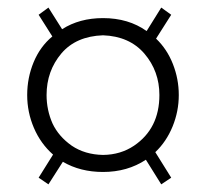

<svg xmlns="http://www.w3.org/2000/svg" viewBox="-20 -561 542 507"><path d="M252 -151.9Q298.3 -152.3 334 -176.3Q400.9 -221.7 400.9 -310.1Q400.9 -373 361.3 -419.4Q321.8 -465.3 252 -467.8Q180.7 -465.3 142.1 -419.9Q103 -373.5 103 -310.1Q103 -270.5 118.7 -234.9Q134.8 -200.7 169.4 -176.3Q204.1 -152.8 252 -151.9ZM107.9 -74.2 82 -91.8 120.1 -152.8Q87.4 -181.6 69.6 -223.1Q51.8 -264.6 51.8 -310.1Q51.8 -355.5 68.8 -396.7Q85.9 -438 118.2 -464.8L82 -522L107.9 -541L144 -483.9Q189.9 -513.2 252 -513.2Q319.3 -513.2 367.2 -479L405.8 -541L432.1 -522L392.1 -459Q420.9 -431.6 436.5 -392.1Q452.1 -352.5 452.1 -310.1Q452.1 -267.1 435.8 -227.1Q419.4 -187 390.1 -159.2L432.1 -91.8L405.8 -74.2L365.2 -139.2Q316.4 -106.9 252 -106.9Q191.9 -106.9 146 -133.8Z"/></svg>

Font: VL Oswald
Style: Light
Weight: 300
Designer: vernon adams
Foundry: vernon adams
Version: Version ; ttfautohint (v0.92.18-e454-dirty) -l 8 -r 50 -G 20